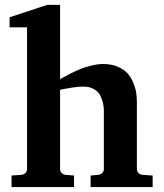

<svg xmlns="http://www.w3.org/2000/svg" viewBox="-20 -760 665 780"><path d="M600.1 0H348.1V-46.9L379.9 -49.8Q389.2 -50.8 395.5 -57.4Q401.9 -64 401.9 -73.2V-309.1Q401.9 -324.7 398.9 -339.1Q396 -353.5 387.9 -370.6Q379.9 -387.7 361.8 -397.9Q343.8 -408.2 317.9 -408.2Q300.3 -408.2 276.9 -404.8Q253.4 -401.4 238.8 -398.4L224.1 -395V-73.2Q224.1 -64 230.5 -57.4Q236.8 -50.8 246.1 -49.8L280.8 -46.9V0H26.9V-46.9L67.9 -49.8Q77.1 -50.8 83.5 -57.4Q89.8 -64 89.8 -73.2V-648.9H19V-689.9L171.9 -740.2H224.1V-438Q228 -440.4 235.1 -444.6Q242.2 -448.7 262.9 -459.5Q283.7 -470.2 303.7 -478.5Q323.7 -486.8 350.3 -493.4Q377 -500 398.9 -500Q432.6 -500 458.3 -489Q483.9 -478 498.3 -461.9Q512.7 -445.8 521.7 -423.3Q530.8 -400.9 533.4 -382.1Q536.1 -363.3 536.1 -342.8V-73.2Q536.1 -64 542.5 -57.4Q548.8 -50.8 558.1 -49.8L600.1 -46.9Z"/></svg>

Font: Veleka
Style: Bold
Weight: 700
Designer: Stefan Peev, Context Ltd, 2016; SIL International, 1997-2014.
Foundry: Stefan Peev, Context Ltd, 2016
Version: Version 1.000